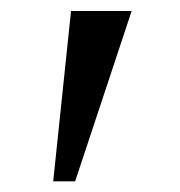

<svg xmlns="http://www.w3.org/2000/svg" viewBox="-20 -842 329 350"><path d="M220 -822 117 -511.5H77L109.5 -822Z"/></svg>

Font: Merriweather 28pt Light
Style: Regular
Weight: 300
Version: Version 2.100